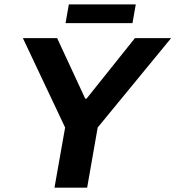

<svg xmlns="http://www.w3.org/2000/svg" viewBox="-20 -861 805 881"><path d="M280.8 -754.9 295.9 -840.8H603L587.9 -754.9ZM230 0 278.8 -275.9 85 -686H242.2L371.1 -408.2H377L599.1 -686H765.1L428.2 -275.9L379.9 0Z"/></svg>

Font: Archivo
Style: Bold Italic
Weight: 700
Italic angle: -10°
Designer: Hector Gatti
Foundry: Omnibus-Type
Version: Version 2.001